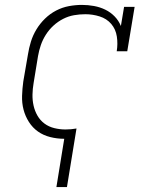

<svg xmlns="http://www.w3.org/2000/svg" viewBox="-20 -558 640 783"><path d="M210 205 242 8Q213 8 185 1Q157 -6 135 -21.5Q113 -37 98 -60.5Q83 -84 76 -111Q69 -138 70 -167.5Q71 -197 75 -226L94 -336Q98 -362 106 -388Q114 -414 128.5 -438Q143 -462 163.5 -482Q184 -502 209 -515Q234 -528 261 -533Q288 -538 314 -538Q339 -538 363.5 -533.5Q388 -529 409.5 -518.5Q431 -508 447.5 -491Q464 -474 473 -452L486 -530H529L499 -349H456Q461 -379 456.5 -409Q452 -439 433.5 -460.5Q415 -482 386.5 -491Q358 -500 328 -500Q305 -500 282 -496Q259 -492 237.5 -481Q216 -470 198 -453.5Q180 -437 167 -416.5Q154 -396 146.5 -374Q139 -352 135 -329L117 -219Q113 -196 112.5 -172.5Q112 -149 117 -127Q122 -105 133 -86Q144 -67 161.5 -54Q179 -41 201.5 -35.5Q224 -30 247 -30Q259 -30 270 -31Q281 -32 292 -34L253 205Z"/></svg>

Font: Iosevka Slab XLtExObl
Style: Regular
Weight: 200
Width: 7
Italic angle: -9°
Monospace: yes
Designer: Belleve Invis
Foundry: Belleve Invis
Version: Version 11.1.1; ttfautohint (v1.8.3)